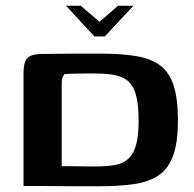

<svg xmlns="http://www.w3.org/2000/svg" viewBox="-20 -648 676 669"><path d="M210 -628H261L327 -572L391 -628H445L345 -521H309ZM600 -228Q600 -151 583 -105Q566 -59 532 -36.5Q498 -14 446.5 -6.5Q395 1 326 1Q286 1 248.5 1Q211 1 177 0.5Q143 0 113.5 0Q84 0 62 0V-395Q62 -429 74 -444Q86 -459 123 -460Q146 -460 175 -460.5Q204 -461 234.5 -461Q265 -461 295.5 -461Q326 -461 350 -461Q415 -460 462.5 -451Q510 -442 540.5 -418Q571 -394 585.5 -348.5Q600 -303 600 -228ZM195 -69Q204 -69 219.5 -69Q235 -69 252.5 -68.5Q270 -68 287 -68Q304 -68 315 -68Q356 -68 384.5 -74Q413 -80 430 -97.5Q447 -115 455 -146.5Q463 -178 463 -227Q463 -296 449 -331.5Q435 -367 403 -379.5Q371 -392 314 -392Q301 -392 280 -392Q259 -392 239 -391.5Q219 -391 205 -390Q201 -385 198 -378.5Q195 -372 195 -357Z"/></svg>

Font: Genos Thin SemiBold
Style: Regular
Weight: 600
Version: Version 1.010